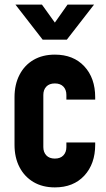

<svg xmlns="http://www.w3.org/2000/svg" viewBox="-20 -800 460 833"><path d="M218.1 13Q164.5 13 125.2 -10.2Q86 -33.5 64.5 -75Q43 -116.5 43 -172V-378Q43 -433.3 64.5 -475.1Q86 -517 125.2 -540Q164.5 -563 218.1 -563Q298.5 -563 345.8 -512.2Q393 -461.5 393 -378V-368H268V-388Q268 -410.7 255 -424.3Q242 -438 218 -438Q194 -438 181 -424.3Q168 -410.7 168 -388V-162Q168 -139.7 181 -125.9Q194 -112 218 -112Q242 -112 255 -125.9Q268 -139.7 268 -162V-182H393V-172Q393 -89.1 345.8 -38Q298.5 13 218.1 13ZM165 -628 47 -780H162L218 -702L273 -780H388L270 -628Z"/></svg>

Font: Mohave Light
Style: Regular
Weight: 300
Designer: Gumpita Rahayu
Foundry: Tokotype
Version: Version 2.003